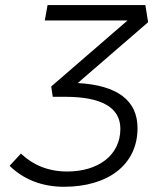

<svg xmlns="http://www.w3.org/2000/svg" viewBox="-20 -713 626 743"><path d="M227.5 9.8C396 9.8 512.2 -73.7 512.2 -217.3C512.2 -324.2 434.1 -383.3 280.8 -391.6L553.2 -627L542.5 -693.4H164.1L153.3 -633.8H473.6L178.2 -378.4L184.1 -338.4H232.4C373.5 -338.4 445.8 -296.4 445.8 -214.8C445.8 -110.4 357.9 -49.3 240.2 -49.3C168 -49.3 108.4 -73.7 61 -118.7L17.1 -71.3C70.8 -19 142.1 9.8 227.5 9.8Z"/></svg>

Font: Cascadia Mono PL Light
Style: Italic
Weight: 300
Italic angle: -10°
Monospace: yes
Designer: Aaron Bell
Foundry: Saja Typeworks
Version: Version 2404.023